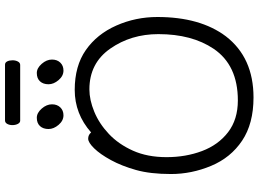

<svg xmlns="http://www.w3.org/2000/svg" viewBox="-156 -882 1056 785"><g transform="rotate(-90 372.5 -490.0)"><path d="M420 -820Q420 -842 432 -855Q444 -868 466 -868Q486 -868 503.5 -848Q521 -828 521 -806Q521 -785 508.5 -772Q496 -759 476 -759Q454 -759 437 -779Q420 -799 420 -820ZM283 -868Q303 -868 320.5 -848Q338 -828 338 -806Q338 -785 325.5 -772Q313 -759 293 -759Q271 -759 254 -779Q237 -799 237 -820Q237 -842 249 -855Q261 -868 283 -868ZM253 -968Q253 -980 258 -989Q263 -998 272 -998H500Q509 -998 513.5 -989Q518 -980 518 -967Q518 -955 513 -945.5Q508 -936 499 -936H271Q263 -936 258 -945.5Q253 -955 253 -968ZM223 -646Q299 -713 397 -713Q495 -713 560 -667.5Q625 -622 660 -543Q695 -464 695 -375Q695 -200 616 -95Q529 18 366 18Q259 18 189.5 -28.5Q120 -75 86.5 -155Q53 -235 53 -319.5Q53 -404 69.5 -462.5Q86 -521 110 -565Q134 -609 158 -633.5Q182 -658 197.5 -658Q213 -658 223 -646ZM354 -46Q498 -46 565 -145Q625 -234 625 -371Q625 -483 565.5 -568Q506 -653 399 -653Q356 -653 307.5 -633Q259 -613 217 -573.5Q175 -534 148.5 -475Q122 -416 122 -337.5Q122 -259 147 -192.5Q172 -126 224 -86Q276 -46 354 -46Z"/></g></svg>

Font: QiushuiShotai
Style: Regular
Weight: 600
Designer: Fontworks Inc.
Foundry: Fontworks Inc.
Version: Version 1.250